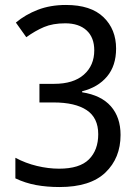

<svg xmlns="http://www.w3.org/2000/svg" viewBox="-20 -744 560 774"><path d="M448 -548Q448 -479 411.5 -435.5Q375 -392 311 -376V-372Q388 -360 427 -315.5Q466 -271 466 -200Q466 -107 405 -48.5Q344 10 220 10Q169 10 125.5 2Q82 -6 42 -25V-108Q83 -86 129 -75Q175 -64 218 -64Q301 -64 338.5 -101.5Q376 -139 376 -203Q376 -269 329.5 -300Q283 -331 196 -331H139V-406H198Q276 -406 318 -443Q360 -480 360 -541Q360 -593 329 -621.5Q298 -650 243 -650Q193 -650 157.5 -635Q122 -620 86 -594L44 -653Q82 -685 132.5 -704.5Q183 -724 246 -724Q346 -724 397 -675Q448 -626 448 -548Z"/></svg>

Font: Noto Sans Thai SemCond
Style: Regular
Weight: 400
Width: 4
Designer: Monotype Design Team
Foundry: Monotype Imaging Inc.
Version: Version 2.002; ttfautohint (v1.8.4.7-5d5b)